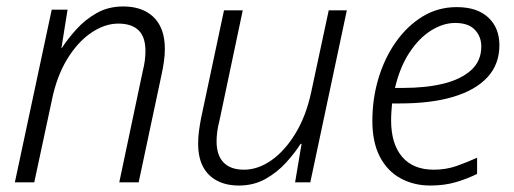

<svg xmlns="http://www.w3.org/2000/svg" viewBox="-20 -564 1591 594"><path d="M26 0 140 -534H189L170 -415H171Q189 -443 216 -473Q243 -503 279 -523.5Q315 -544 361 -544Q402 -544 431 -528.5Q460 -513 475 -484Q490 -455 490 -412Q490 -393 487 -372.5Q484 -352 480 -334L409 0H349L421 -341Q426 -361 428 -376.5Q430 -392 430 -406Q430 -450 408.5 -470.5Q387 -491 346 -491Q304 -491 262 -462.5Q220 -434 187.5 -380.5Q155 -327 140 -252L86 0Z M719 10Q680 10 651.5 -5Q623 -20 608 -48.5Q593 -77 593 -120Q593 -139 595.5 -158Q598 -177 602 -198L673 -532H731L659 -191Q654 -172 652 -156Q650 -140 650 -127Q650 -84 671.5 -61.5Q693 -39 735 -39Q778 -39 819.5 -68Q861 -97 894 -151Q927 -205 943 -280L997 -532H1053L940 0H893L913 -119H910Q893 -92 865.5 -61.5Q838 -31 801.5 -10.5Q765 10 719 10Z M1311 10Q1260 10 1219 -12.5Q1178 -35 1155 -79.5Q1132 -124 1132 -190Q1132 -259 1151 -322Q1170 -385 1205 -434.5Q1240 -484 1287.5 -513Q1335 -542 1393 -542Q1456 -542 1490.5 -510Q1525 -478 1525 -424Q1525 -365 1488 -325Q1451 -285 1382.5 -264.5Q1314 -244 1218 -244H1193Q1192 -233 1191 -219.5Q1190 -206 1190 -192Q1190 -119 1224 -79Q1258 -39 1322 -39Q1360 -39 1392.5 -50.5Q1425 -62 1456 -76V-26Q1426 -11 1390.5 -0.5Q1355 10 1311 10ZM1228 -292Q1297 -292 1351 -305Q1405 -318 1437 -346.5Q1469 -375 1469 -420Q1469 -451 1449 -472Q1429 -493 1388 -493Q1351 -493 1313.5 -469.5Q1276 -446 1246.5 -401Q1217 -356 1202 -292Z"/></svg>

Font: Noto Sans Display Light
Style: Italic
Weight: 300
Italic angle: -12°
Designer: Monotype Design Team
Foundry: Monotype Imaging Inc.
Version: Version 2.003